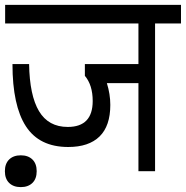

<svg xmlns="http://www.w3.org/2000/svg" viewBox="-31 -700 760 785"><path d="M709 -604H603V0H535V-360H406Q420 -315 420 -271Q420 -185 376 -142Q332 -99 248 -99Q130 -99 75 -183.5Q20 -268 20 -438H88Q90 -310 128.5 -245.5Q167 -181 246 -181Q348 -181 348 -287Q348 -352 316 -390V-438H535V-604H-10V-680H709ZM119 0Q119 31 101.5 48Q84 65 54 65Q24 65 6.5 48Q-11 31 -11 0Q-11 -31 6.5 -48Q24 -65 54 -65Q84 -65 101.5 -48Q119 -31 119 0Z"/></svg>

Font: Rhodium Libre
Style: Regular
Weight: 400
Designer: James Puckett
Foundry: Dunwich Type Founders
Version: Version 1.001; ttfautohint (v1.3)